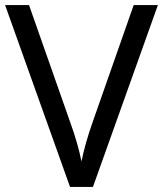

<svg xmlns="http://www.w3.org/2000/svg" viewBox="-20 -734 640 754"><path d="M600 -714 345 0H255L0 -714H94L255 -256Q271 -212 282 -173.5Q293 -135 300 -100Q307 -135 318 -174Q329 -213 345 -258L505 -714Z"/></svg>

Font: Noto Sans Lepcha
Style: Regular
Weight: 400
Designer: Monotype Design Team
Foundry: Monotype Imaging Inc.
Version: Version 2.006; ttfautohint (v1.8.4.7-5d5b)